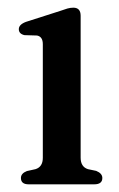

<svg xmlns="http://www.w3.org/2000/svg" viewBox="-20 -480 309 500"><path d="M190 -439V-69.5Q190 -45.5 209 -39.5L230.5 -35Q246.5 -28.5 246.5 -16.5Q246.5 0 225.5 0H54.5Q34.5 0 34.5 -16.5Q34.5 -28.5 50 -34.5L72.5 -39.5Q91.5 -45.5 91.5 -69V-365Q91.5 -384.5 76.5 -387.5L43.5 -388.5Q29 -392 29 -404Q29 -416 47.5 -423L136.5 -451.5Q147.5 -455.5 155.5 -457.8Q163.5 -460 171 -460Q190 -460 190 -439Z"/></svg>

Font: Fraunces 72pt S050
Style: Regular
Weight: 400
Version: Version 1.000; ttfautohint (v1.8.3)